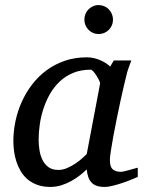

<svg xmlns="http://www.w3.org/2000/svg" viewBox="-20 -718 561 750"><path d="M371.1 -392.1Q371.6 -394.5 367.4 -403.3Q363.3 -412.1 357.4 -421.6Q351.6 -431.2 345 -438.5Q338.4 -445.8 334 -445.8Q295.9 -445.8 265.9 -433.3Q235.8 -420.9 213.4 -399.7Q190.9 -378.4 175 -350.6Q159.2 -322.8 149.4 -292.5Q139.6 -262.2 135.3 -231.4Q130.9 -200.7 130.9 -172.9Q130.9 -151.9 134.3 -130.9Q137.7 -109.9 146.2 -92.8Q154.8 -75.7 169.7 -64.9Q184.6 -54.2 208 -54.2Q225.6 -54.2 243.2 -62Q260.7 -69.8 275.9 -80.1Q291 -90.3 302.2 -100.6Q313.5 -110.8 318.8 -116.2ZM518.1 -26.9Q512.2 -24.4 496.6 -17.8Q481 -11.2 461.7 -4.6Q442.4 2 422.6 7.1Q402.8 12.2 388.2 12.2Q370.1 12.2 357.7 7.8Q345.2 3.4 337.2 -5.4Q329.1 -14.2 324.7 -26.9Q320.3 -39.6 318.8 -56.2Q307.6 -45.4 292.5 -33.4Q277.3 -21.5 259 -11.2Q240.7 -1 220 5.6Q199.2 12.2 176.8 12.2Q147.5 12.2 125.2 3.9Q103 -4.4 86.9 -18.3Q70.8 -32.2 60.3 -50.5Q49.8 -68.8 43.5 -88.6Q37.1 -108.4 34.7 -128.7Q32.2 -148.9 32.2 -167Q32.2 -205.6 40.5 -244.9Q48.8 -284.2 65.2 -320.6Q81.5 -356.9 106 -388.7Q130.4 -420.4 162.4 -443.8Q194.3 -467.3 233.6 -480.7Q272.9 -494.1 319.8 -494.1Q333.5 -494.1 346.9 -491Q360.4 -487.8 372.1 -482.7Q383.8 -477.5 393.6 -471.2Q403.3 -464.8 410.2 -458L424.8 -481.9H493.2Q490.7 -476.1 487.8 -468Q484.9 -460 481.9 -451.7Q479 -443.4 476.8 -436Q474.6 -428.7 474.1 -424.8Q470.7 -411.6 464.4 -385Q458 -358.4 450.9 -325.2Q443.8 -292 436.3 -255.6Q428.7 -219.2 422.9 -186.8Q417 -154.3 413.1 -129.2Q409.2 -104 409.2 -92.8Q409.2 -66.4 420.4 -56.6Q431.6 -46.9 452.1 -46.9Q457 -46.9 466.6 -49.1Q476.1 -51.3 486.3 -54.2Q496.6 -57.1 505.4 -59.6Q514.2 -62 518.1 -63ZM421.4 -641.1Q421.4 -629.4 417 -619.1Q412.6 -608.9 405 -601.3Q397.5 -593.8 387.2 -589.4Q377 -585 365.2 -585Q353.5 -585 343.5 -589.4Q333.5 -593.8 325.9 -601.3Q318.4 -608.9 314 -619.1Q309.6 -629.4 309.6 -641.1Q309.6 -652.8 313.7 -663.1Q317.9 -673.3 325.4 -681.2Q333 -689 343.3 -693.6Q353.5 -698.2 365.2 -698.2Q377 -698.2 387.2 -693.8Q397.5 -689.5 405 -681.6Q412.6 -673.8 417 -663.3Q421.4 -652.8 421.4 -641.1Z"/></svg>

Font: Charis SIL Afr
Style: Italic
Weight: 400
Italic angle: -11°
Foundry: SIL International
Version: Version 5.000